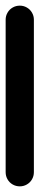

<svg xmlns="http://www.w3.org/2000/svg" viewBox="-20 -660 140 680"><path d="M0 -50.3H100V-590.3H0ZM50.3 -100Q36.3 -100 24.8 -93.3Q13.3 -86.7 6.7 -75.2Q0 -63.7 0 -50.3Q0 -36.3 6.7 -24.8Q13.3 -13.3 24.8 -6.7Q36.3 0 50.3 0Q63.7 0 75.2 -6.7Q86.7 -13.3 93.3 -24.8Q100 -36.3 100 -50.3Q100 -63.7 93.3 -75.2Q86.7 -86.7 75.2 -93.3Q63.7 -100 50.3 -100ZM50.3 -640Q36.3 -640 24.8 -633.3Q13.3 -626.7 6.7 -615.2Q0 -603.7 0 -590.3Q0 -576.3 6.7 -564.8Q13.3 -553.3 24.8 -546.7Q36.3 -540 50.3 -540Q63.7 -540 75.2 -546.7Q86.7 -553.3 93.3 -564.8Q100 -576.3 100 -590.3Q100 -603.7 93.3 -615.2Q86.7 -626.7 75.2 -633.3Q63.7 -640 50.3 -640Z"/></svg>

Font: Wavefont Thin
Style: Regular
Weight: 100
Monospace: yes
Version: Version 3.005;gftools[0.9.33]